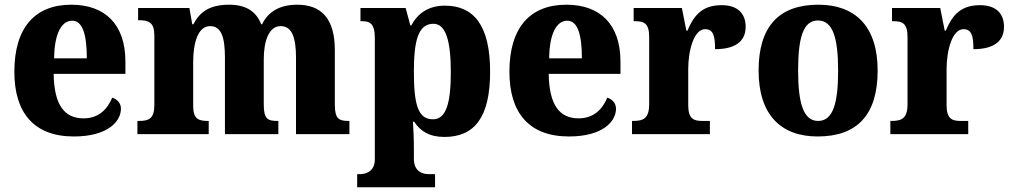

<svg xmlns="http://www.w3.org/2000/svg" viewBox="-20 -570 4301 816"><path d="M294 10C438 10 494 -54 494 -108C494 -132 478 -148 457 -155C436 -105 399 -67 335 -67C253 -67 210 -125 208 -256H513V-308C513 -467 426 -550 283 -550C129 -550 41 -453 41 -265C41 -91 124 10 294 10ZM349 -322H210C211 -426 241 -482 287 -482C331 -482 349 -423 349 -322Z M564 0H867V-56H864C822 -56 801 -65 801 -121V-306C801 -387 821 -459 873 -459C921 -459 936 -410 936 -325V0H1163V-56H1159C1117 -56 1101 -65 1101 -126V-318C1101 -394 1122 -459 1173 -459C1221 -459 1238 -410 1238 -325V0H1465V-56H1462C1420 -56 1403 -65 1403 -126V-357C1403 -492 1345 -550 1243 -550C1165 -550 1118 -517 1094 -467H1090C1068 -524 1022 -550 954 -550C868 -550 828 -517 802 -467H797L785 -536H567V-484H571C612 -484 636 -475 636 -419V-124C636 -65 612 -56 570 -56H564Z M1498 226H1829V170H1800C1780 170 1739 162 1739 105V58C1739 18 1737 -20 1735 -53H1740C1767 -12 1805 12 1869 12C1997 12 2063 -72 2063 -265C2063 -460 1995 -546 1871 -546C1799 -546 1754 -511 1728 -462H1724L1704 -536H1512V-480H1518C1551 -480 1573 -471 1573 -409V107C1573 162 1531 170 1511 170H1498ZM1820 -63C1756 -63 1739 -127 1739 -266C1739 -393 1756 -469 1822 -469C1875 -469 1896 -395 1896 -264C1896 -128 1875 -63 1820 -63Z M2398 10C2542 10 2598 -54 2598 -108C2598 -132 2582 -148 2561 -155C2540 -105 2503 -67 2439 -67C2357 -67 2314 -125 2312 -256H2617V-308C2617 -467 2530 -550 2387 -550C2233 -550 2145 -453 2145 -265C2145 -91 2228 10 2398 10ZM2453 -322H2314C2315 -426 2345 -482 2391 -482C2435 -482 2453 -423 2453 -322Z M2666 0H2997V-56H2965C2929 -56 2905 -64 2905 -123V-276C2905 -356 2929 -446 2977 -446C3012 -446 3019 -416 3019 -361C3099 -361 3149 -390 3149 -456C3149 -509 3119 -548 3047 -548C2973 -548 2932 -514 2902 -440H2897L2878 -536H2673V-480H2677C2718 -480 2739 -471 2739 -412V-128C2739 -65 2713 -56 2670 -56H2666Z M3455 10C3623 10 3710 -82 3710 -270C3710 -458 3615 -550 3458 -550C3291 -550 3204 -458 3204 -270C3204 -82 3299 10 3455 10ZM3457 -56C3395 -56 3372 -130 3372 -270C3372 -411 3394 -483 3456 -483C3519 -483 3542 -411 3542 -270C3542 -130 3520 -56 3457 -56Z M3764 0H4095V-56H4063C4027 -56 4003 -64 4003 -123V-276C4003 -356 4027 -446 4075 -446C4110 -446 4117 -416 4117 -361C4197 -361 4247 -390 4247 -456C4247 -509 4217 -548 4145 -548C4071 -548 4030 -514 4000 -440H3995L3976 -536H3771V-480H3775C3816 -480 3837 -471 3837 -412V-128C3837 -65 3811 -56 3768 -56H3764Z"/></svg>

Font: Noto Serif Hebrew SemiCondensed ExtraBold
Style: Regular
Weight: 800
Width: 4
Designer: Monotype Design Team
Foundry: Monotype Imaging Inc.
Version: Version 2.004